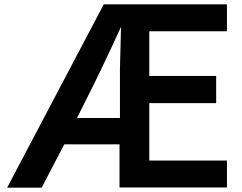

<svg xmlns="http://www.w3.org/2000/svg" viewBox="-20 -817 1120 890"><path d="M534 52H1032V-73H672V-339H982V-465H672V-672H1032V-797H461L13 53H173L278 -148H534ZM541 -693 536 -497V-270H337L388 -372C417 -429 482 -562 541 -693Z"/></svg>

Font: LINE Seed JP_OTF Bold
Style: Regular
Weight: 700
Designer: LINE & Fontrix & Fontworks
Version: Version 1.009